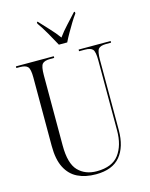

<svg xmlns="http://www.w3.org/2000/svg" viewBox="-136 -1016 866 1112"><g transform="rotate(-15 297.0 -460.5)"><path d="M299 10Q236 10 190 -12.5Q144 -35 118.5 -84.5Q93 -134 93 -215V-626Q93 -675 80.5 -689.5Q68 -704 33 -704H12V-714H239V-704H215Q180 -704 167.5 -689.5Q155 -675 155 -623V-201Q155 -93 197 -49.5Q239 -6 308 -6Q401 -6 441.5 -60.5Q482 -115 482 -204V-625Q482 -675 470 -689.5Q458 -704 423 -704H388V-714H580V-704H550Q516 -704 504 -689.5Q492 -675 492 -623V-203Q492 -103 445 -46.5Q398 10 299 10ZM285 -771Q267 -805 242 -848.5Q217 -892 196 -921V-931H201Q229 -900 258 -869.5Q287 -839 310 -807Q333 -839 361.5 -869.5Q390 -900 418 -931H424V-921Q409 -901 393 -874.5Q377 -848 361.5 -821Q346 -794 335 -771Z"/></g></svg>

Font: Noto Serif Display Condensed Light
Style: Regular
Weight: 300
Width: 3
Designer: Monotype Design Team
Foundry: Monotype Imaging Inc.
Version: Version 2.009